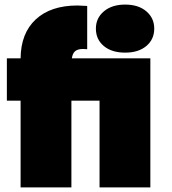

<svg xmlns="http://www.w3.org/2000/svg" viewBox="-20 -819 752 839"><path d="M343 -605Q320 -605 308.5 -595.5Q297 -586 294 -564H637V0H415V-379H292V0H70V-379H10V-564H70Q71 -674 136.5 -734.5Q202 -795 319 -795Q331 -795 361 -793V-604Q354 -605 343 -605ZM399 -694Q399 -740 434 -769.5Q469 -799 527 -799Q585 -799 619.5 -769.5Q654 -740 654 -694Q654 -647 619.5 -618Q585 -589 527 -589Q468 -589 433.5 -618Q399 -647 399 -694Z"/></svg>

Font: Poppins Black A&M
Style: Regular
Weight: 900
Designer: Ninad Kale (Devanagari), Jonny Pinhorn (Latin)
Foundry: Indian Type Foundry
Version: 4.004